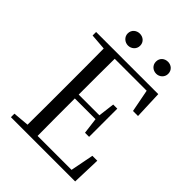

<svg xmlns="http://www.w3.org/2000/svg" viewBox="-254 -1034 1160 1160"><g transform="rotate(45 326.0 -454.0)"><path d="M247 -806C275 -806 300 -827 300 -857C300 -889 275 -908 247 -908C220 -908 194 -889 194 -857C194 -827 220 -806 247 -806ZM488 -806C515 -806 540 -827 540 -857C540 -889 515 -908 488 -908C459 -908 435 -889 435 -857C435 -827 459 -806 488 -806ZM548 -548H591L584 -728H53V-698L156 -690C157 -591 157 -491 157 -391V-337C157 -236 157 -137 156 -39L53 -30V0H602L608 -183H566L537 -34H247C246 -133 246 -235 246 -353H423L436 -250H471V-491H436L423 -386H246C246 -495 246 -596 247 -693H520Z"/></g></svg>

Font: Source Han Serif KR
Style: Regular
Weight: 400
Designer: Ryoko NISHIZUKA 西塚涼子 (kana & ideographs); Frank Grießhammer (Latin, Greek & Cyrillic); Wenlong ZHANG 张文龙 (bopomofo); San
Foundry: Adobe
Version: Version 2.001;hotconv 1.1.0;makeotfexe 2.6.0